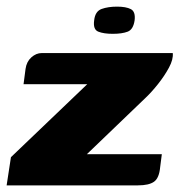

<svg xmlns="http://www.w3.org/2000/svg" viewBox="-29 -559 541 579"><path d="M233 -94H459L454 -55Q451 -22 435.5 -11Q420 0 387 0H-9L4 -85L234 -305H42L48 -351Q51 -373 65.5 -386Q80 -399 97 -399H492Q494 -380 480.5 -355Q467 -330 447.5 -305.5Q428 -281 410 -264ZM311 -457Q284 -457 267.5 -463.5Q251 -470 255 -498Q258 -525 277.5 -532Q297 -539 324 -539Q351 -539 365.5 -531.5Q380 -524 377 -498Q373 -470 356 -463.5Q339 -457 311 -457Z"/></svg>

Font: Genos Thin ExtraBold
Style: Italic
Weight: 800
Italic angle: -8°
Version: Version 1.010